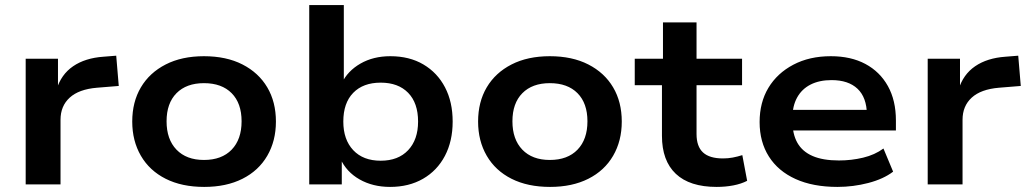

<svg xmlns="http://www.w3.org/2000/svg" viewBox="-20 -725 4046 755"><path d="M81 0V-494H208V-372H202Q220 -432 267.5 -464.5Q315 -497 387 -502L437 -506L447 -387L361 -380Q290 -374 254 -341Q218 -308 218 -254V0Z M783 10Q695 10 631.5 -22Q568 -54 534 -112.5Q500 -171 500 -247Q500 -324 534 -381.5Q568 -439 631.5 -471.5Q695 -504 782 -504Q870 -504 933.5 -471.5Q997 -439 1031 -381.5Q1065 -324 1065 -247Q1065 -171 1031 -112.5Q997 -54 933.5 -22Q870 10 783 10ZM782 -96Q852 -96 891 -136.5Q930 -177 930 -248Q930 -319 891 -358.5Q852 -398 782 -398Q713 -398 674 -358.5Q635 -319 635 -248Q635 -177 674 -136.5Q713 -96 782 -96Z M1514 10Q1446 10 1394 -19.5Q1342 -49 1318 -102H1324V0H1196V-705H1332V-398H1324Q1347 -446 1397.5 -475Q1448 -504 1515 -504Q1590 -504 1645 -471.5Q1700 -439 1730 -381.5Q1760 -324 1760 -247Q1760 -170 1729.5 -112Q1699 -54 1643.5 -22Q1588 10 1514 10ZM1477 -93Q1546 -93 1585 -134.5Q1624 -176 1624 -247Q1624 -320 1585 -360Q1546 -400 1477 -400Q1408 -400 1369 -360Q1330 -320 1330 -247Q1330 -176 1369 -134.5Q1408 -93 1477 -93Z M2143 10Q2055 10 1991.5 -22Q1928 -54 1894 -112.5Q1860 -171 1860 -247Q1860 -324 1894 -381.5Q1928 -439 1991.5 -471.5Q2055 -504 2142 -504Q2230 -504 2293.5 -471.5Q2357 -439 2391 -381.5Q2425 -324 2425 -247Q2425 -171 2391 -112.5Q2357 -54 2293.5 -22Q2230 10 2143 10ZM2142 -96Q2212 -96 2251 -136.5Q2290 -177 2290 -248Q2290 -319 2251 -358.5Q2212 -398 2142 -398Q2073 -398 2034 -358.5Q1995 -319 1995 -248Q1995 -177 2034 -136.5Q2073 -96 2142 -96Z M2798 10Q2692 10 2637.5 -41.5Q2583 -93 2583 -191V-390H2476V-494H2587V-637H2719V-494H2898V-390H2719V-198Q2719 -149 2744.5 -125.5Q2770 -102 2823 -102Q2843 -102 2861.5 -105.5Q2880 -109 2899 -115L2918 -14Q2895 -2 2864 4Q2833 10 2798 10Z M3273 10Q3177 10 3108.5 -21Q3040 -52 3003.5 -109.5Q2967 -167 2967 -245Q2967 -322 3001.5 -379.5Q3036 -437 3099.5 -470.5Q3163 -504 3247 -504Q3326 -504 3383 -473.5Q3440 -443 3471.5 -386.5Q3503 -330 3503 -251V-212H3075V-293H3408L3389 -275Q3388 -342 3352 -376Q3316 -410 3250 -410Q3202 -410 3167.5 -392.5Q3133 -375 3114.5 -341.5Q3096 -308 3096 -261V-250Q3096 -198 3115.5 -163.5Q3135 -129 3175.5 -111.5Q3216 -94 3279 -94Q3328 -94 3374 -105Q3420 -116 3454 -141L3492 -50Q3454 -21 3394.5 -5.5Q3335 10 3273 10Z M3628 0V-494H3755V-372H3749Q3767 -432 3814.5 -464.5Q3862 -497 3934 -502L3984 -506L3994 -387L3908 -380Q3837 -374 3801 -341Q3765 -308 3765 -254V0Z"/></svg>

Font: Nunito Sans 10pt SemiExpanded
Style: Bold
Weight: 700
Width: 6
Designer: Vernon Adams
Foundry: Vernon Adams
Version: Version 3.101;gftools[0.9.27]